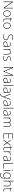

<svg xmlns="http://www.w3.org/2000/svg" viewBox="6678 -7478 1042 14439"><g transform="rotate(90 7199.5 -259.0)"><path d="M608 0V-714H570V-231C570 -181 571 -120 572 -74H570L139 -714H102V0H139V-481C139 -538 138 -587 137 -642H139L572 0Z M1233 -265C1233 -423 1162 -540 1005 -540C857 -540 769 -435 769 -265C769 -104 850 10 1000 10C1156 10 1233 -105 1233 -265ZM809 -265C809 -415 878 -505 1005 -505C1140 -505 1193 -401 1193 -265C1193 -124 1134 -25 1000 -25C871 -25 809 -122 809 -265Z M1515 -25C1446 -25 1422 -68 1422 -146V-496H1590V-530H1422V-659H1395L1383 -531L1303 -522V-496H1383V-143C1383 -43 1420 10 1512 10C1546 10 1571 4 1593 -4V-37C1572 -30 1546 -25 1515 -25Z M2142 -265C2142 -423 2071 -540 1914 -540C1766 -540 1678 -435 1678 -265C1678 -104 1759 10 1909 10C2065 10 2142 -105 2142 -265ZM1718 -265C1718 -415 1787 -505 1914 -505C2049 -505 2102 -401 2102 -265C2102 -124 2043 -25 1909 -25C1780 -25 1718 -122 1718 -265Z M3002 -182C3002 -299 2920 -338 2793 -379C2687 -414 2613 -444 2613 -545C2613 -643 2696 -688 2798 -688C2853 -688 2910 -678 2969 -652L2984 -686C2926 -712 2866 -724 2800 -724C2673 -724 2573 -662 2573 -544C2573 -426 2652 -386 2769 -348C2893 -307 2962 -275 2962 -181C2962 -75 2873 -26 2762 -26C2682 -26 2617 -41 2565 -61V-20C2612 -4 2670 10 2759 10C2895 10 3002 -54 3002 -182Z M3323 -539C3262 -539 3204 -522 3153 -498L3165 -464C3220 -491 3268 -504 3322 -504C3410 -504 3454 -459 3454 -345V-305L3354 -299C3193 -291 3102 -238 3102 -133C3102 -44 3159 10 3263 10C3368 10 3421 -37 3453 -98H3455L3462 0H3493V-353C3493 -482 3436 -539 3323 -539ZM3358 -268 3454 -272V-219C3453 -101 3392 -24 3267 -24C3188 -24 3142 -64 3142 -133C3142 -221 3222 -261 3358 -268Z M3891 -540C3788 -540 3729 -486 3704 -426H3701L3695 -530H3664V0H3703V-297C3703 -437 3772 -505 3888 -505C3982 -505 4035 -455 4035 -345V0H4074V-347C4074 -479 4008 -540 3891 -540Z M4573 -137C4573 -235 4489 -260 4398 -290C4313 -319 4251 -333 4251 -407C4251 -472 4306 -505 4397 -505C4449 -505 4507 -492 4545 -474L4560 -508C4516 -526 4461 -540 4398 -540C4284 -540 4212 -490 4212 -406C4212 -310 4284 -289 4380 -258C4471 -230 4534 -206 4534 -135C4534 -67 4486 -24 4372 -24C4310 -24 4249 -39 4199 -64V-24C4237 -6 4298 10 4371 10C4503 10 4573 -45 4573 -137Z M5337 0H5368L5638 -667H5640C5639 -632 5638 -599 5638 -569V0H5677V-714H5618L5355 -64H5352L5090 -714H5030V0H5067V-563C5067 -602 5067 -634 5065 -668H5068Z M6048 -539C5987 -539 5929 -522 5878 -498L5890 -464C5945 -491 5993 -504 6047 -504C6135 -504 6179 -459 6179 -345V-305L6079 -299C5918 -291 5827 -238 5827 -133C5827 -44 5884 10 5988 10C6093 10 6146 -37 6178 -98H6180L6187 0H6218V-353C6218 -482 6161 -539 6048 -539ZM6083 -268 6179 -272V-219C6178 -101 6117 -24 5992 -24C5913 -24 5867 -64 5867 -133C5867 -221 5947 -261 6083 -268Z M6428 0V-760H6390V0Z M6786 -539C6725 -539 6667 -522 6616 -498L6628 -464C6683 -491 6731 -504 6785 -504C6873 -504 6917 -459 6917 -345V-305L6817 -299C6656 -291 6565 -238 6565 -133C6565 -44 6622 10 6726 10C6831 10 6884 -37 6916 -98H6918L6925 0H6956V-353C6956 -482 6899 -539 6786 -539ZM6821 -268 6917 -272V-219C6916 -101 6855 -24 6730 -24C6651 -24 6605 -64 6605 -133C6605 -221 6685 -261 6821 -268Z M7038 -530 7242 -4 7204 96C7173 176 7144 208 7090 208C7069 208 7053 204 7035 198V233C7054 239 7072 242 7093 242C7166 242 7205 197 7239 107L7484 -530H7443L7311 -181C7288 -122 7273 -77 7263 -47H7261C7251 -78 7235 -122 7212 -184L7079 -530Z M7752 -539C7691 -539 7633 -522 7582 -498L7594 -464C7649 -491 7697 -504 7751 -504C7839 -504 7883 -459 7883 -345V-305L7783 -299C7622 -291 7531 -238 7531 -133C7531 -44 7588 10 7692 10C7797 10 7850 -37 7882 -98H7884L7891 0H7922V-353C7922 -482 7865 -539 7752 -539ZM7787 -268 7883 -272V-219C7882 -101 7821 -24 7696 -24C7617 -24 7571 -64 7571 -133C7571 -221 7651 -261 7787 -268Z M8132 0V-760H8094V0Z M8490 -539C8429 -539 8371 -522 8320 -498L8332 -464C8387 -491 8435 -504 8489 -504C8577 -504 8621 -459 8621 -345V-305L8521 -299C8360 -291 8269 -238 8269 -133C8269 -44 8326 10 8430 10C8535 10 8588 -37 8620 -98H8622L8629 0H8660V-353C8660 -482 8603 -539 8490 -539ZM8525 -268 8621 -272V-219C8620 -101 8559 -24 8434 -24C8355 -24 8309 -64 8309 -133C8309 -221 8389 -261 8525 -268Z M9368 -540C9278 -540 9218 -499 9190 -434H9188C9168 -503 9113 -540 9038 -540C8944 -540 8894 -489 8871 -438H8868L8862 -530H8831V0H8870V-315C8870 -448 8939 -505 9035 -505C9108 -505 9161 -459 9161 -357V0H9199V-319C9199 -449 9264 -505 9365 -505C9438 -505 9491 -459 9491 -357V0H9529V-359C9529 -483 9464 -540 9368 -540Z M10410 0V-36H10061V-358H10390V-394H10061V-678H10410V-714H10022V0Z M10689 -272 10495 0H10540L10713 -245L10887 0H10933L10738 -272L10921 -530H10875L10713 -299L10550 -530H10504Z M11183 -25C11114 -25 11090 -68 11090 -146V-496H11258V-530H11090V-659H11063L11051 -531L10971 -522V-496H11051V-143C11051 -43 11088 10 11180 10C11214 10 11239 4 11261 -4V-37C11240 -30 11214 -25 11183 -25Z M11578 -538C11495 -538 11440 -490 11418 -429H11415L11412 -530H11378V0H11416V-295C11416 -421 11471 -502 11576 -502C11604 -502 11625 -499 11648 -492L11655 -528C11632 -534 11607 -538 11578 -538Z M11920 -539C11859 -539 11801 -522 11750 -498L11762 -464C11817 -491 11865 -504 11919 -504C12007 -504 12051 -459 12051 -345V-305L11951 -299C11790 -291 11699 -238 11699 -133C11699 -44 11756 10 11860 10C11965 10 12018 -37 12050 -98H12052L12059 0H12090V-353C12090 -482 12033 -539 11920 -539ZM11955 -268 12051 -272V-219C12050 -101 11989 -24 11864 -24C11785 -24 11739 -64 11739 -133C11739 -221 11819 -261 11955 -268Z M12274 0H12661V-36H12313V-714H12274Z M12790 -724C12769 -724 12760 -709 12760 -688C12760 -667 12769 -652 12790 -652C12815 -652 12822 -667 12822 -688C12822 -709 12815 -724 12790 -724ZM12810 -530H12771V0H12810Z M13186 -540C13035 -540 12957 -432 12957 -258C12957 -83 13038 10 13175 10C13269 10 13333 -30 13360 -108H13363C13361 -74 13360 -49 13360 -15V23C13360 134 13308 205 13176 205C13101 205 13037 187 12988 163V204C13037 224 13095 240 13175 240C13336 240 13399 154 13399 22V-530H13367L13361 -443H13358C13328 -500 13277 -540 13186 -540ZM13188 -505C13318 -505 13361 -418 13361 -289V-246C13361 -132 13324 -25 13178 -25C13061 -25 12997 -106 12997 -258C12997 -413 13059 -505 13188 -505Z M13617 -504V-760H13578V0H13617V-297C13617 -437 13686 -505 13802 -505C13896 -505 13949 -455 13949 -345V0H13988V-347C13988 -479 13922 -539 13805 -539C13701 -539 13640 -488 13617 -426H13614C13615 -454 13617 -475 13617 -504Z M14294 -25C14225 -25 14201 -68 14201 -146V-496H14369V-530H14201V-659H14174L14162 -531L14082 -522V-496H14162V-143C14162 -43 14199 10 14291 10C14325 10 14350 4 14372 -4V-37C14351 -30 14325 -25 14294 -25Z"/></g></svg>

Font: Noto Sans Malayalam ExtraLight
Style: Regular
Weight: 200
Designer: Jelle Bosma - Monotype Design Team
Foundry: Monotype Imaging Inc.
Version: Version 2.104